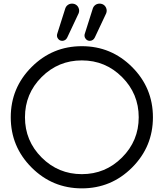

<svg xmlns="http://www.w3.org/2000/svg" viewBox="-20 -1035 899 1055"><path d="M429.7 -703.1Q300.3 -703.1 208.7 -611.6Q117.2 -520 117.2 -390.6Q117.2 -261.2 208.7 -169.7Q300.3 -78.1 429.7 -78.1Q559.1 -78.1 650.6 -169.7Q742.2 -261.2 742.2 -390.6Q742.2 -520 650.6 -611.6Q559.1 -703.1 429.7 -703.1ZM820.3 -390.6Q820.3 -229 705.8 -114.5Q591.3 0 429.7 0Q268.1 0 153.6 -114.5Q39.1 -229 39.1 -390.6Q39.1 -552.2 153.6 -666.7Q268.1 -781.2 429.7 -781.2Q591.3 -781.2 705.8 -666.7Q820.3 -552.2 820.3 -390.6ZM349.6 -829.1Q341.3 -811.5 322.3 -810.5Q304.2 -810.5 295.4 -828.1Q293 -834 293 -839.8Q293 -845.2 294.9 -850.6L339.4 -990.7Q345.2 -1005.4 360.4 -1012.2Q368.2 -1015.1 375.5 -1015.1Q382.8 -1015.1 390.1 -1012.7Q405.3 -1006.8 411.6 -991.9Q418 -977.1 412.1 -961.9ZM501 -829.1Q492.7 -811.5 473.6 -810.5Q455.6 -810.5 446.8 -828.1Q444.3 -834 444.3 -839.8Q444.3 -845.2 446.3 -850.6L490.7 -990.7Q496.6 -1005.4 511.7 -1012.2Q519.5 -1015.1 526.9 -1015.1Q534.2 -1015.1 541.5 -1012.7Q556.6 -1006.8 563 -991.9Q569.3 -977.1 563.5 -961.9Z"/></svg>

Font: Comfortaa
Style: Regular
Weight: 400
Designer: Johan Aakerlund - aajohan
Foundry: Johan Aakerlund
Version: Version 2.004 2013